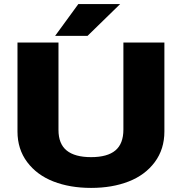

<svg xmlns="http://www.w3.org/2000/svg" viewBox="-20 -908 890 939"><path d="M249.5 -732.5 363 -888H567.5L408 -732.5ZM65.5 -265V-700H266V-272.5Q266 -204.5 306 -172Q346 -139.5 425.5 -139.5Q505 -139.5 544.2 -172.2Q583.5 -205 583.5 -274.5V-700H784V-265Q784 -178.5 737 -115.2Q690 -52 609.5 -20.5Q529 11 425.5 11Q322 11 241.2 -20.5Q160.5 -52 113 -115.2Q65.5 -178.5 65.5 -265Z"/></svg>

Font: League Mono Wide ExtraBold
Style: Regular
Weight: 800
Width: 8
Designer: Tyler Finck
Foundry: The League of Moveable Type / Tyler Finck
Version: Version 2.210